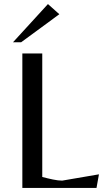

<svg xmlns="http://www.w3.org/2000/svg" viewBox="-20 -925 527 945"><path d="M90 0V-662H188V-54Q214 -47 240.5 -41.5Q267 -36 286 -36L467 -67L455 0ZM44 -717 216 -905 272 -855 84 -717Z"/></svg>

Font: Belleza
Style: Regular
Weight: 400
Designer: Eduardo Rodriguez Tunni
Foundry: Eduardo Rodriguez Tunni
Version: Version 1.003; ttfautohint (v1.8.4.7-5d5b)